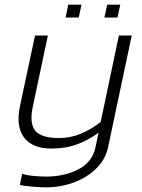

<svg xmlns="http://www.w3.org/2000/svg" viewBox="-20 -626 606 822"><path d="M261 -551 272 -606H329L317 -551ZM427 -551 439 -606H495L483 -551ZM177 176Q152 176 117.5 173Q83 170 65 166L75 118Q96 125 127 127.5Q158 130 177 130Q255 130 314.5 99.5Q374 69 388 8L402 -58Q360 -27 311 -8.5Q262 10 200 10Q118 10 82.5 -38Q47 -86 66 -174L130 -474H185L121 -172Q105 -99 130.5 -67Q156 -35 233 -35Q283 -35 328.5 -54.5Q374 -74 411 -104L489 -474H544L443 3Q432 56 392.5 95Q353 134 296.5 155Q240 176 177 176Z"/></svg>

Font: Kanit ExtraLight
Style: Italic
Weight: 275
Italic angle: -12°
Designer: Katatrad Team
Foundry: CadsonDemak
Version: Version 2.000; ttfautohint (v1.8.3)